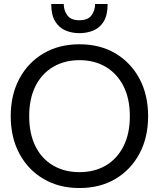

<svg xmlns="http://www.w3.org/2000/svg" viewBox="-20 -935 800 967"><path d="M380 12Q277 12 199 -34Q121 -80 77.5 -161.5Q34 -243 34 -350Q34 -457 77.5 -538.5Q121 -620 199 -666Q277 -712 380 -712Q484 -712 561.5 -666Q639 -620 682.5 -538.5Q726 -457 726 -350Q726 -243 682.5 -161.5Q639 -80 561.5 -34Q484 12 380 12ZM380 -68Q456 -68 513 -101.5Q570 -135 602 -198.5Q634 -262 634 -350Q634 -438 602 -501Q570 -564 513 -598Q456 -632 380 -632Q305 -632 247.5 -598Q190 -564 158.5 -501Q127 -438 127 -350Q127 -262 158.5 -198.5Q190 -135 247.5 -101.5Q305 -68 380 -68ZM380 -768Q342 -768 310 -781.5Q278 -795 258 -827Q238 -859 238 -915H301Q301 -883 319 -858Q337 -833 380 -833Q423 -833 441 -858Q459 -883 459 -915H522Q522 -859 502.5 -827Q483 -795 450.5 -781.5Q418 -768 380 -768Z"/></svg>

Font: HostGroteskRegular
Style: Regular
Weight: 400
Designer: Doukan Karapınar based on Poppins by Indian Type Foundry, Jonny Pinhorn
Foundry: Element Type
Version: Version 1.001; ttfautohint (v1.8.4.7-5d5b)